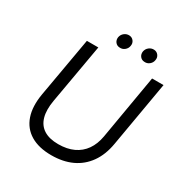

<svg xmlns="http://www.w3.org/2000/svg" viewBox="-195 -1006 1109 1163"><g transform="rotate(30 359.0 -424.5)"><path d="M95 -284 168 -700H248L175 -284Q163 -215 176.5 -167.5Q190 -120 228.5 -95.5Q267 -71 330 -71Q391 -71 436 -92Q481 -113 509 -153Q537 -193 547 -250L624 -700H704L625 -243Q611 -161 571 -105Q531 -49 469.5 -20.5Q408 8 327 8Q239 8 181.5 -26.5Q124 -61 101.5 -126.5Q79 -192 95 -284ZM321 -814Q325 -834 340.5 -846Q356 -858 375 -857Q394 -856 405.5 -841Q417 -826 413 -806Q410 -787 394.5 -774.5Q379 -762 359 -764Q340 -765 329 -779.5Q318 -794 321 -814ZM494 -814Q498 -834 513.5 -846Q529 -858 548 -857Q567 -856 578.5 -841Q590 -826 586 -806Q583 -787 567.5 -774.5Q552 -762 532 -764Q513 -765 502 -779.5Q491 -794 494 -814Z"/></g></svg>

Font: Fixel Italic Variable 20240409 Display Thin
Style: Italic
Weight: 100
Italic angle: -10°
Designer: AlfaBravo + MacPaw
Foundry: Kyrylo Tkachov, Marchela Mozhyna, Serhii Makarenko, Maria Weinstein, Zakhar Kryvoshyya
Version: Version 1.211;Glyphs 3.2 (3225)